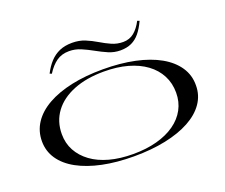

<svg xmlns="http://www.w3.org/2000/svg" viewBox="-119 -902 1291 1100"><g transform="rotate(-20 526.5 -351.5)"><path d="M525 -515Q632 -515 719 -496.5Q806 -478 868 -443Q930 -408 963.5 -358Q997 -308 996 -246Q996 -186 962.5 -137.5Q929 -89 866.5 -55Q804 -21 717.5 -3Q631 15 525 15Q419 15 333 -3Q247 -21 185 -55Q123 -89 90 -137.5Q57 -186 57 -246Q57 -308 90 -358Q123 -408 185 -443Q247 -478 333 -496.5Q419 -515 525 -515ZM526 -501Q420 -501 341.5 -469.5Q263 -438 220.5 -380.5Q178 -323 178 -246Q178 -190 202.5 -145Q227 -100 272 -67Q317 -34 381 -16.5Q445 1 525 1Q605 1 669.5 -16.5Q734 -34 780 -66.5Q826 -99 850.5 -144.5Q875 -190 875 -246Q875 -304 850.5 -351Q826 -398 780.5 -431.5Q735 -465 671 -483Q607 -501 526 -501ZM659 -582Q621 -582 586.5 -597Q552 -612 518 -631Q484 -650 450 -664.5Q416 -679 379 -679Q334 -679 302 -656.5Q270 -634 243 -591L231 -596Q251 -635 276 -662Q301 -689 334 -703.5Q367 -718 412 -718Q455 -718 490 -703.5Q525 -689 556.5 -670Q588 -651 620.5 -636.5Q653 -622 690 -622Q729 -622 757 -645Q785 -668 806 -709L819 -704Q800 -663 778 -636Q756 -609 727 -595.5Q698 -582 659 -582Z"/></g></svg>

Font: Kalnia Expanded Light
Style: Regular
Weight: 300
Width: 7
Designer: Frida Medrano
Foundry: Frida Medrano
Version: Version 1.105